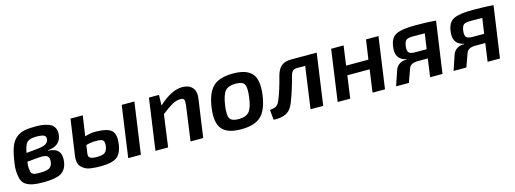

<svg xmlns="http://www.w3.org/2000/svg" viewBox="-11 -1131 4746 1771"><g transform="rotate(-15 2362.0 -245.5)"><path d="M368 -262 367 -258Q438 -254 465.5 -219.5Q493 -185 483 -117Q471 -45 420 -16Q369 13 250 13Q193 13 155 6Q117 -1 88.5 -18.5Q60 -36 49 -66Q38 -96 34.5 -142.5Q31 -189 43 -253Q55 -332 74 -380.5Q93 -429 126.5 -457Q160 -485 202.5 -494.5Q245 -504 312 -504Q343 -504 367.5 -501.5Q392 -499 422 -490.5Q452 -482 470 -467Q488 -452 497 -425Q506 -398 499 -361Q481 -271 368 -262ZM170 -289 272 -299Q333 -305 355.5 -318.5Q378 -332 384 -356Q391 -387 371 -399Q351 -411 295 -411Q232 -411 208 -388Q184 -365 170 -289ZM268 -219 157 -209Q151 -174 153.5 -150.5Q156 -127 158.5 -113Q161 -99 173.5 -91.5Q186 -84 199.5 -82Q213 -80 237 -80Q303 -80 331 -94.5Q359 -109 365 -150Q370 -191 350 -207.5Q330 -224 268 -219Z M761 -490 733 -297Q789 -314 831 -314Q947 -313 986.5 -277.5Q1026 -242 1013 -149Q1001 -59 954 -26Q907 7 804 7Q774 7 756.5 6Q739 5 708.5 1.5Q678 -2 660 -11.5Q642 -21 623.5 -36.5Q605 -52 597.5 -78.5Q590 -105 594 -141L644 -490ZM1254 -490 1185 0H1064L1133 -490ZM722 -217 711 -140Q706 -107 725.5 -96Q745 -85 790 -85Q842 -85 864 -100.5Q886 -116 893 -161Q898 -202 883.5 -216Q869 -230 818 -230Q770 -230 722 -217Z M1489 -490 1486 -389Q1610 -504 1714 -504Q1776 -504 1808.5 -468Q1841 -432 1832 -366L1780 0H1659L1705 -332Q1710 -373 1702.5 -387.5Q1695 -402 1669 -401Q1631 -401 1591 -379Q1551 -357 1487 -307L1445 0H1324L1393 -490Z M2411 -240Q2392 -102 2330.5 -44.5Q2269 13 2141 13Q2011 13 1959.5 -48Q1908 -109 1927 -249Q1946 -388 2007.5 -446Q2069 -504 2199 -504Q2329 -504 2380 -442.5Q2431 -381 2411 -240ZM2199 -407Q2129 -407 2098.5 -373Q2068 -339 2053 -240Q2040 -148 2058 -116Q2076 -84 2142 -84Q2211 -84 2242 -118.5Q2273 -153 2286 -249Q2299 -343 2281.5 -375Q2264 -407 2199 -407Z M2995 -490 2926 0H2805L2861 -400H2785Q2757 -400 2742.5 -387Q2728 -374 2719 -341Q2689 -222 2645 -107Q2620 -39 2572 -14.5Q2524 10 2451 5L2442 -91Q2447 -92 2458.5 -93.5Q2470 -95 2474.5 -96Q2479 -97 2488 -99.5Q2497 -102 2502 -106Q2507 -110 2513.5 -115.5Q2520 -121 2525.5 -129.5Q2531 -138 2536 -150Q2572 -234 2607 -372Q2623 -433 2656 -461.5Q2689 -490 2750 -490Z M3585 -490 3516 0H3397L3427 -215H3214L3184 0H3064L3133 -490H3252L3226 -304H3439L3466 -490Z M4135 -491 4065 0H3947L3971 -173H3875Q3806 -173 3790 -128L3744 0H3622L3671 -145Q3684 -181 3715 -198.5Q3746 -216 3779 -213L3780 -217Q3675 -239 3689 -354Q3699 -443 3754 -470.5Q3809 -498 3937 -498Q4063 -498 4135 -491ZM3983 -258 4004 -404 3893 -405Q3844 -405 3827 -391.5Q3810 -378 3804 -337Q3798 -292 3812.5 -275Q3827 -258 3874 -258Z M4684 -491 4614 0H4496L4520 -173H4424Q4355 -173 4339 -128L4293 0H4171L4220 -145Q4233 -181 4264 -198.5Q4295 -216 4328 -213L4329 -217Q4224 -239 4238 -354Q4248 -443 4303 -470.5Q4358 -498 4486 -498Q4612 -498 4684 -491ZM4532 -258 4553 -404 4442 -405Q4393 -405 4376 -391.5Q4359 -378 4353 -337Q4347 -292 4361.5 -275Q4376 -258 4423 -258Z"/></g></svg>

Font: Exo 2.0 Semi Bold
Style: Italic
Weight: 600
Italic angle: -8°
Designer: Natanael Gama
Version: Version 1.001;PS 001.001;hotconv 1.0.70;makeotf.lib2.5.58329